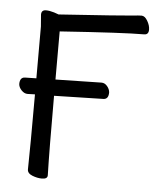

<svg xmlns="http://www.w3.org/2000/svg" viewBox="-53 -763 678 823"><g transform="rotate(5 286.5 -351.5)"><path d="M158 15Q138 15 116.5 6.5Q95 -2 95 -19Q97 -108 97 -342L65 -341Q51 -341 39 -353.5Q27 -366 26 -380Q26 -410 49 -410Q72 -410 97 -411V-634L93 -685Q93 -705 113 -705Q128 -705 148 -699L168 -692Q450 -711 485 -715Q511 -718 523 -718Q537 -718 548.5 -698.5Q560 -679 560 -661Q560 -639 541 -639Q453 -639 179 -620V-413L377 -417Q391 -417 401.5 -404.5Q412 -392 413 -378Q413 -348 390 -348L179 -343Q179 -107 182 -1Q182 15 158 15Z"/></g></svg>

Font: LXGW WenKai TC
Style: Bold
Weight: 700
Designer: LXGW / Fontworks Inc.
Foundry: LXGW / Fontworks Inc.
Version: Version 1.330;April 28, 2024